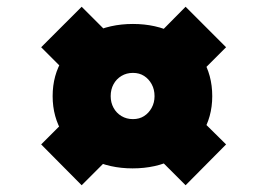

<svg xmlns="http://www.w3.org/2000/svg" viewBox="-20 -593 787 569"><path d="M373 -94Q305 -94 251 -121Q197 -148 166.5 -197Q136 -246 136 -308Q136 -371 166.5 -419Q197 -467 251 -494.5Q305 -522 374 -522Q442 -522 495.5 -495Q549 -468 579 -419.5Q609 -371 609 -308Q609 -246 578.5 -197Q548 -148 495 -121Q442 -94 373 -94ZM222 -44 102 -165 185 -248 302 -124ZM176 -379 102 -453 222 -573 300 -495ZM374 -240Q393 -240 407 -249Q421 -258 429.5 -273.5Q438 -289 438 -308Q438 -328 429.5 -343.5Q421 -359 407 -368Q393 -377 374 -377Q355 -377 340 -368Q325 -359 316.5 -343.5Q308 -328 308 -308Q308 -289 316.5 -273.5Q325 -258 340 -249Q355 -240 374 -240ZM530 -44 450 -124 567 -247 650 -165ZM559 -362 439 -481 530 -573 650 -453Z"/></svg>

Font: Lexend Mega Black
Style: Regular
Weight: 900
Version: Version 1.007